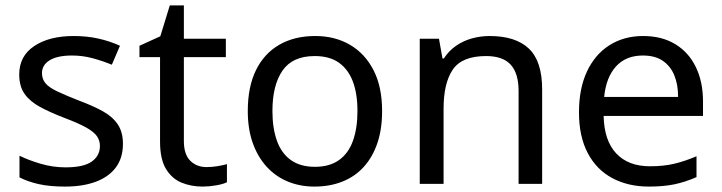

<svg xmlns="http://www.w3.org/2000/svg" viewBox="-20 -679 2667 709"><path d="M434 -148Q434 -96 408 -61Q382 -26 334 -8Q286 10 220 10Q164 10 123.5 1Q83 -8 52 -24V-104Q84 -88 129.5 -74.5Q175 -61 222 -61Q289 -61 319 -82.5Q349 -104 349 -140Q349 -160 338 -176Q327 -192 298.5 -208Q270 -224 217 -244Q165 -264 128 -284Q91 -304 71 -332Q51 -360 51 -404Q51 -472 106.5 -509Q162 -546 252 -546Q301 -546 343.5 -536.5Q386 -527 423 -510L393 -440Q359 -454 322 -464Q285 -474 246 -474Q192 -474 163.5 -456.5Q135 -439 135 -409Q135 -387 148 -371.5Q161 -356 191.5 -341.5Q222 -327 273 -307Q324 -288 360 -268Q396 -248 415 -219.5Q434 -191 434 -148Z M743 -62Q763 -62 784 -65.5Q805 -69 818 -73V-6Q804 1 778 5.5Q752 10 728 10Q686 10 650.5 -4.5Q615 -19 593 -55Q571 -91 571 -156V-468H495V-510L572 -545L607 -659H659V-536H814V-468H659V-158Q659 -109 682.5 -85.5Q706 -62 743 -62Z M1391 -269Q1391 -202 1373.5 -150.5Q1356 -99 1323.5 -63Q1291 -27 1244.5 -8.5Q1198 10 1141 10Q1088 10 1043 -8.5Q998 -27 965 -63Q932 -99 913.5 -150.5Q895 -202 895 -269Q895 -358 925 -419.5Q955 -481 1011 -513.5Q1067 -546 1144 -546Q1217 -546 1272.5 -513.5Q1328 -481 1359.5 -419.5Q1391 -358 1391 -269ZM986 -269Q986 -206 1002.5 -159.5Q1019 -113 1054 -88Q1089 -63 1143 -63Q1197 -63 1232 -88Q1267 -113 1283.5 -159.5Q1300 -206 1300 -269Q1300 -333 1283 -378Q1266 -423 1231.5 -447.5Q1197 -472 1142 -472Q1060 -472 1023 -418Q986 -364 986 -269Z M1788 -546Q1884 -546 1933 -499.5Q1982 -453 1982 -349V0H1895V-343Q1895 -408 1866 -440Q1837 -472 1775 -472Q1686 -472 1652 -422Q1618 -372 1618 -278V0H1530V-536H1601L1614 -463H1619Q1637 -491 1663.5 -509.5Q1690 -528 1722 -537Q1754 -546 1788 -546Z M2355 -546Q2424 -546 2473.5 -516Q2523 -486 2549.5 -431.5Q2576 -377 2576 -304V-251H2209Q2211 -160 2255.5 -112.5Q2300 -65 2380 -65Q2431 -65 2470.5 -74.5Q2510 -84 2552 -102V-25Q2511 -7 2471 1.5Q2431 10 2376 10Q2300 10 2241.5 -21Q2183 -52 2150.5 -113.5Q2118 -175 2118 -264Q2118 -352 2147.5 -415Q2177 -478 2230.5 -512Q2284 -546 2355 -546ZM2354 -474Q2291 -474 2254.5 -433.5Q2218 -393 2211 -321H2484Q2484 -367 2470 -401Q2456 -435 2427.5 -454.5Q2399 -474 2354 -474Z"/></svg>

Font: umalayalam85
Style: Book
Weight: 400
Designer: Jelle Bosma - Monotype Design Team
Foundry: Monotype Imaging Inc.
Version: Version 2.003